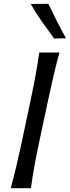

<svg xmlns="http://www.w3.org/2000/svg" viewBox="-20 -989 367 1009"><path d="M36.5 0Q52.5 -59.5 65.5 -114.2Q78.5 -169 93 -236L143 -472.5Q157.5 -541 167.5 -597Q177.5 -653 186.5 -713H292.5Q276 -653 262.8 -597Q249.5 -541 235 -472.5L184.5 -236Q170.5 -169 160.5 -114.2Q150.5 -59.5 142.5 0ZM264.5 -786.5Q231.5 -831 200 -876Q168.5 -921 141.5 -968L234 -969Q255 -926 278.2 -879.5Q301.5 -833 327 -788Z"/></svg>

Font: Commissioner Flair
Style: Italic
Weight: 400
Italic angle: -12°
Designer: Kostas Bartsokas
Foundry: Kostas Bartsokas
Version: Version 1.000; ttfautohint (v1.8.3)